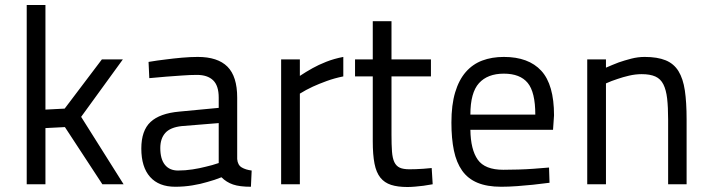

<svg xmlns="http://www.w3.org/2000/svg" viewBox="-20 -738 2853 769"><path d="M87 0V-718H162V-299L239 -303L388 -500H472L305 -270L475 0H390L240 -229L162 -225V0Z M930 -101Q932 -77 948 -67.5Q964 -58 988 -55L985 10Q940 10 913.5 1Q887 -8 867 -28Q840 -17 810 -9Q784 -1 750.5 4.5Q717 10 682 10Q616 10 581 -29.5Q546 -69 546 -143Q546 -215 583 -249.5Q620 -284 698 -291L856 -306V-347Q856 -395 833.5 -416.5Q811 -438 769 -438Q741 -438 708 -435.5Q675 -433 646 -431Q612 -428 578 -425L575 -490Q610 -496 645 -500Q675 -504 709 -507Q743 -510 772 -510Q852 -510 891 -471Q930 -432 930 -347ZM708 -233Q662 -228 642 -205.5Q622 -183 622 -145Q622 -101 640.5 -78Q659 -55 693 -55Q722 -55 751 -59.5Q780 -64 803 -70Q830 -76 856 -85V-245Z M1106 -500H1181V-434Q1205 -450 1232 -465Q1255 -478 1286.5 -490.5Q1318 -503 1355 -510V-432Q1320 -425 1288.5 -413.5Q1257 -402 1233 -391Q1205 -378 1181 -363V0H1106Z M1548 -432V-199Q1548 -158 1550 -131Q1552 -104 1559.5 -88.5Q1567 -73 1581 -66.5Q1595 -60 1620 -60Q1631 -60 1646 -60.5Q1661 -61 1675 -62Q1692 -63 1709 -65L1713 0Q1694 3 1676 6Q1660 8 1642.5 9.5Q1625 11 1612 11Q1573 11 1546.5 2.5Q1520 -6 1503.5 -26.5Q1487 -47 1480 -82.5Q1473 -118 1473 -172V-432H1402V-500H1473V-653H1548V-500H1706V-432Z M1996 -58Q2024 -58 2056.5 -59Q2089 -60 2116 -62Q2148 -64 2179 -67L2181 -6Q2147 -2 2114 2Q2085 5 2051 7.5Q2017 10 1987 10Q1931 10 1892.5 -6Q1854 -22 1831 -54.5Q1808 -87 1798 -135Q1788 -183 1788 -247Q1788 -318 1803 -368Q1818 -418 1845.5 -449.5Q1873 -481 1911.5 -495.5Q1950 -510 1998 -510Q2097 -510 2148 -454.5Q2199 -399 2199 -276L2195 -218H1864Q1865 -139 1893.5 -98.5Q1922 -58 1996 -58ZM2124 -279Q2124 -369 2093.5 -406Q2063 -443 1998 -443Q1933 -443 1898.5 -405Q1864 -367 1864 -279Z M2332 0V-500H2407V-467Q2432 -478 2458 -488Q2481 -496 2508 -503Q2535 -510 2562 -510Q2613 -510 2646 -496.5Q2679 -483 2697.5 -453Q2716 -423 2723 -375.5Q2730 -328 2730 -260V0H2656V-259Q2656 -309 2652 -343.5Q2648 -378 2637 -400Q2626 -422 2605 -431.5Q2584 -441 2550 -441Q2525 -441 2499.5 -435Q2474 -429 2454 -422Q2429 -414 2407 -404V0Z"/></svg>

Font: TitilliumText22L 400 wt
Style: 400 wt
Weight: 400
Designer: Campivisivi
Foundry: Campivisivi
Version: 1.000